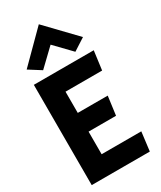

<svg xmlns="http://www.w3.org/2000/svg" viewBox="-253 -1107 1003 1199"><g transform="rotate(-30 248.5 -507.5)"><path d="M41 -818 128 -763 248 -878 360 -762 447 -818 248 -1025ZM182 -424V-577H446L464 -713H32V10H451L468 -126H182V-289H380L398 -424Z"/></g></svg>

Font: Bluebird
Style: SfBdNrw
Weight: 700
Designer: Jasper
Foundry: Cannot Into Space Fonts
Version: Version 0.98